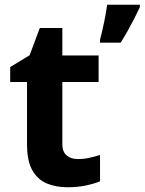

<svg xmlns="http://www.w3.org/2000/svg" viewBox="-20 -780 610 810"><path d="M308 -109Q333 -109 356 -114Q379 -119 402 -126V-15Q378 -5 342.5 2.5Q307 10 265 10Q216 10 177.5 -6Q139 -22 116.5 -61.5Q94 -101 94 -171V-434H23V-497L105 -547L148 -662H243V-546H396V-434H243V-171Q243 -140 261 -124.5Q279 -109 308 -109ZM570 -750Q560 -728 547.5 -703.5Q535 -679 520.5 -653Q506 -627 489 -600H402V-613Q406 -628 410.5 -646.5Q415 -665 419 -685Q423 -705 426.5 -724.5Q430 -744 432 -760H570Z"/></svg>

Font: Noto Sans Malayalam
Style: Regular
Weight: 400
Designer: Jelle Bosma - Monotype Design Team
Foundry: Monotype Imaging Inc.
Version: Version 2.103